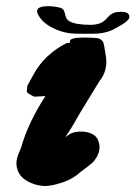

<svg xmlns="http://www.w3.org/2000/svg" viewBox="-20 -623 447 634"><path d="M92.8 -380.9Q128.9 -444.3 199.2 -480.5Q201.2 -481.4 207 -481.4Q211.9 -482.4 211.9 -483.4Q210.9 -484.4 210.9 -487.3Q210.9 -499 258.8 -499Q285.2 -499 300.8 -497.1Q320.3 -493.2 323.2 -475.6Q323.2 -474.6 327.1 -453.1Q331.1 -431.6 331.1 -418.9Q331.1 -382.8 308.6 -355.5Q300.8 -341.8 271 -293.9Q241.2 -246.1 221.7 -210.9Q215.8 -200.2 207 -187.5Q198.2 -174.8 196.3 -168.9Q213.9 -188.5 246.1 -188.5H253.9Q299.8 -184.6 306.6 -151.4Q308.6 -146.5 308.6 -136.7Q308.6 -121.1 300.8 -106.9Q293 -92.8 284.2 -85Q275.4 -77.1 261.7 -66.9Q248 -56.6 244.1 -53.7Q217.8 -29.3 176.8 -17.6Q148.4 -8.8 127.9 -8.8Q114.3 -8.8 96.7 -13.7Q52.7 -27.3 40 -56.6Q34.2 -71.3 34.2 -83Q34.2 -93.8 37.1 -103.5Q40 -113.3 44.4 -123Q48.8 -132.8 49.8 -135.7Q72.3 -216.8 129.9 -305.7L92.8 -303.7Q69.3 -315.4 68.4 -320.3Q68.4 -322.3 70.3 -339.8ZM379.9 -584Q407.2 -584 407.2 -567.4Q407.2 -563.5 405.3 -560.5Q403.3 -557.6 400.4 -554.7Q397.5 -551.8 392.6 -548.3Q387.7 -544.9 383.8 -542.5Q379.9 -540 373.5 -536.6Q367.2 -533.2 364.3 -531.2Q333 -511.7 288.1 -511.7Q285.2 -511.7 280.8 -511.7Q276.4 -511.7 272 -511.7Q267.6 -511.7 263.7 -511.7H261.7Q256.8 -511.7 248 -511.7Q239.3 -511.7 235.4 -511.7Q191.4 -511.7 153.3 -531.2Q115.2 -550.8 103.5 -580.1Q102.5 -585 102.5 -585.9Q102.5 -602.5 138.7 -602.5Q158.2 -602.5 173.8 -598.6Q178.7 -597.7 182.1 -596.2Q185.5 -594.7 187.5 -592.8Q189.5 -590.8 190.9 -588.4Q192.4 -585.9 192.9 -583.5Q193.4 -581.1 194.3 -578.1Q195.3 -575.2 195.8 -572.8Q196.3 -570.3 197.3 -567.4Q198.2 -564.5 199.7 -562Q201.2 -559.6 203.6 -557.1Q206.1 -554.7 209 -552.7Q230.5 -541 279.3 -541Q293.9 -541 306.6 -544.9Q321.3 -548.8 334.5 -564.5Q347.7 -580.1 364.3 -583Q373 -584 379.9 -584Z"/></svg>

Font: Essays1743
Style: BoldItalic
Weight: 700
Italic angle: -10°
Designer: Based on the typeface in a 1743 English translation of the essays of Montaigne.  PostScript/TrueType font designed by Jo
Version: Version 002.100